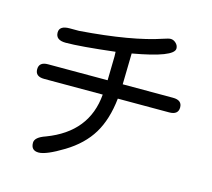

<svg xmlns="http://www.w3.org/2000/svg" viewBox="-116 -931 1232 1116"><g transform="rotate(15 500.0 -372.5)"><path d="M580.1 -650.4 576.2 -463.9H878.9Q933.6 -463.9 933.6 -419.9Q933.6 -376 878.9 -376H570.3Q556.6 -248 504.9 -162.6Q453.1 -77.1 352.1 -15.6Q251 45.9 206.1 45.9Q160.2 45.9 160.2 -1Q160.2 -34.2 223.6 -55.7Q460.9 -145.5 479.5 -376H127Q73.2 -376 73.2 -419.9Q73.2 -463.9 127 -463.9H485.4L488.3 -608.4L487.3 -635.7Q280.3 -611.3 193.4 -611.3Q132.8 -611.3 132.8 -657.2Q132.8 -698.2 194.3 -698.2H251Q562.5 -721.7 737.3 -781.2Q765.6 -791 778.3 -791Q794.9 -791 809.6 -777.3Q824.2 -763.7 824.2 -745.1Q824.2 -693.4 580.1 -650.4Z"/></g></svg>

Font: MotoyaLMaru
Style: W3 mono
Weight: 400
Version: Version 1.01